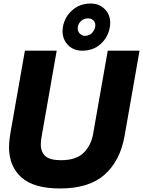

<svg xmlns="http://www.w3.org/2000/svg" viewBox="-20 -1050 810 1087"><path d="M31 -218Q31 -247 38 -291L121 -763H301L216 -279Q211 -252 211 -233Q211 -189 237 -166Q263 -143 326 -143Q410 -143 452.5 -184Q495 -225 507 -291L590 -763H770L685 -279Q660 -139 572 -61Q484 17 320 17Q171 17 101 -46Q31 -109 31 -218ZM334 -875Q334 -881 336 -897Q346 -954 389 -992Q432 -1030 493 -1030Q541 -1030 572.5 -999Q604 -968 604 -920Q604 -913 602 -897Q592 -839 550 -801Q508 -763 446 -763Q396 -763 365 -795Q334 -827 334 -875ZM519 -899Q522 -919 510.5 -932.5Q499 -946 478 -946Q453 -946 436.5 -929Q420 -912 420 -889Q420 -871 432.5 -859Q445 -847 461 -847Q483 -847 498.5 -861Q514 -875 519 -899Z"/></svg>

Font: Open Sauce Sans Black Italic
Style: Regular
Weight: 900
Italic angle: -10°
Designer: Alfredo Marco Pradil
Foundry: Creative Sauce Fz LLC
Version: Version 1.477